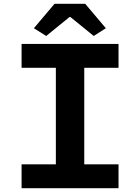

<svg xmlns="http://www.w3.org/2000/svg" viewBox="-20 -994 740 1014"><path d="M159 -845 224 -804 347 -904H352L475 -804L539 -845L430 -974H268ZM94 -126V0H606V-126H425V-636H606V-762H94V-636H275V-126Z"/></svg>

Font: Kawkab Mono
Style: Bold
Weight: 700
Monospace: yes
Designer: Abdullah Arif
Foundry: Abdullah Arif
Version: Version 1.000;PS 000.500;hotconv 1.0.88;makeotf.lib2.5.64775